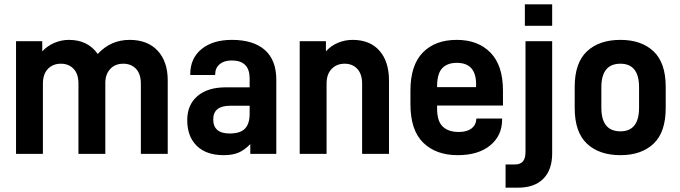

<svg xmlns="http://www.w3.org/2000/svg" viewBox="-20 -710 3137 886"><path d="M54 -520H175V-473Q198 -498 230.5 -512Q263 -526 298 -526Q385 -526 431 -461Q491 -526 578 -526Q661 -526 707.5 -476Q754 -426 754 -339V0H630V-324Q630 -369 607.5 -392.5Q585 -416 549 -416Q511 -416 488.5 -391.5Q466 -367 466 -327V0H342V-324Q342 -369 319.5 -392.5Q297 -416 261 -416Q224 -416 201 -392Q178 -368 178 -324V0H54Z M1255 -342V0H1135V-45Q1109 -18 1081.5 -6Q1054 6 1012 6Q932 6 888 -37Q844 -80 844 -156Q844 -226 891 -266.5Q938 -307 1022 -307H1132V-348Q1132 -431 1049 -431Q1014 -431 993.5 -413.5Q973 -396 973 -367V-364H858V-368Q858 -441 910 -483.5Q962 -526 1050 -526Q1149 -526 1202 -479.5Q1255 -433 1255 -342ZM1132 -185V-222H1042Q964 -222 964 -159Q964 -94 1040 -94Q1089 -94 1110.5 -116.5Q1132 -139 1132 -185Z M1363 -520H1484V-473Q1507 -499 1539.5 -512.5Q1572 -526 1607 -526Q1687 -526 1731 -476Q1775 -426 1775 -339V0H1651V-324Q1651 -368 1629 -392Q1607 -416 1570 -416Q1534 -416 1510.5 -392Q1487 -368 1487 -324V0H1363Z M1997 -223V-209Q1997 -151 2023 -126Q2049 -101 2097 -101Q2134 -101 2155 -116.5Q2176 -132 2178 -160L2179 -163H2297V-158Q2297 -84 2242 -39Q2187 6 2092 6Q1992 6 1933 -51.5Q1874 -109 1874 -229V-292Q1874 -409 1931 -467.5Q1988 -526 2088 -526Q2186 -526 2243.5 -467Q2301 -408 2301 -292V-223ZM1997 -311V-308H2177V-321Q2177 -420 2088 -420Q2044 -420 2020.5 -395Q1997 -370 1997 -311Z M2402 -690H2528V-591H2402ZM2313 49H2355Q2381 49 2393 35Q2405 21 2405 -10V-520H2528V-2Q2528 74 2487 115Q2446 156 2371 156H2313Z M2632 -212V-309Q2632 -420 2688.5 -473Q2745 -526 2843 -526Q2940 -526 2996 -473Q3052 -420 3052 -309V-212Q3052 -100 2996 -47Q2940 6 2843 6Q2745 6 2688.5 -47Q2632 -100 2632 -212ZM2929 -213V-307Q2929 -416 2843 -416Q2755 -416 2755 -307V-213Q2755 -104 2843 -104Q2929 -104 2929 -213Z"/></svg>

Font: D-DIN
Style: DIN-Bold
Weight: 700
Designer: Charles Nix
Foundry: Datto Inc.
Version: Version 1.00